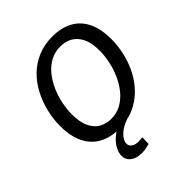

<svg xmlns="http://www.w3.org/2000/svg" viewBox="-252 -857 1227 1227"><g transform="rotate(-45 361.5 -244.0)"><path d="M317 10Q239 10 182 -21Q125 -52 94 -114.5Q63 -177 63 -270Q63 -332 78 -395Q93 -458 122.5 -515Q152 -572 196.5 -616Q241 -660 300.5 -685Q360 -710 433 -710Q512 -710 569.5 -679Q627 -648 657.5 -586Q688 -524 688 -432Q688 -371 673.5 -308Q659 -245 629.5 -188Q600 -131 555.5 -86.5Q511 -42 452 -16Q393 10 317 10ZM327 -71Q377 -71 417.5 -93.5Q458 -116 489 -154Q520 -192 541 -239Q562 -286 572.5 -336.5Q583 -387 583 -433Q583 -502 562 -545Q541 -588 505.5 -608.5Q470 -629 424 -629Q374 -629 333 -607Q292 -585 261.5 -547Q231 -509 210 -462Q189 -415 179 -365Q169 -315 169 -269Q169 -200 189.5 -156Q210 -112 246 -91.5Q282 -71 327 -71ZM312 222Q262 222 234 200Q206 178 206 141Q206 112 224.5 80Q243 48 280 19Q317 -10 372 -29L402 0Q345 19 314 50Q283 81 283 109Q283 130 300.5 142.5Q318 155 350 155Q358 155 367 154Q376 153 384 152L382 211Q363 216 345.5 219Q328 222 312 222Z"/></g></svg>

Font: Bitter Thin Medium
Style: Italic
Weight: 500
Italic angle: -9°
Version: Version 3.021